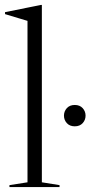

<svg xmlns="http://www.w3.org/2000/svg" viewBox="-22 -762 368 782"><path d="M148.5 -19.5 220.5 -8V0H16.5V-8L90 -19.5V-677Q80 -680 54 -687.8Q28 -695.5 -1.5 -704.5V-712.5L145 -742H148.5ZM282.5 -247.5Q262 -247.5 250.2 -260.5Q238.5 -273.5 238.5 -291Q238.5 -308.5 250.2 -321.5Q262 -334.5 282.5 -334.5Q303 -334.5 314.8 -321.5Q326.5 -308.5 326.5 -291Q326.5 -273.5 314.8 -260.5Q303 -247.5 282.5 -247.5Z"/></svg>

Font: Newsreader 72pt Light
Style: Regular
Weight: 300
Designer: Hugues Gentile
Foundry: Production Type
Version: Version 1.003; ttfautohint (v1.8.3)